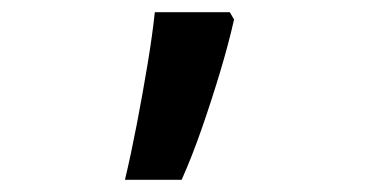

<svg xmlns="http://www.w3.org/2000/svg" viewBox="-20 -153 603 315"><path d="M185 142Q195 100 204.5 50.5Q214 1 222 -47Q230 -95 234 -133H357L364 -121Q355 -81 341 -34.5Q327 12 311 58Q295 104 278 142Z"/></svg>

Font: Noto Sans Mono SemiCondensed SemiBold
Style: Regular
Weight: 600
Width: 4
Designer: Monotype Design Team
Foundry: Monotype Imaging Inc.
Version: Version 2.014; ttfautohint (v1.8.4.7-5d5b)